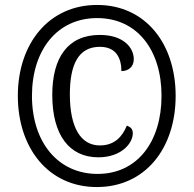

<svg xmlns="http://www.w3.org/2000/svg" viewBox="-20 -745 782 775"><path d="M371 10C566 10 689 -146 689 -358C689 -568 568 -725 372 -725C176 -725 52 -568 52 -358C52 -149 174 10 371 10ZM374 -43C213 -43 109 -172 109 -358C109 -542 210 -672 372 -672C534 -672 632 -543 632 -358C632 -174 535 -43 374 -43ZM377 -110C469 -110 516 -166 516 -207C516 -224 508 -232 492 -238C474 -194 443 -158 383 -158C306 -158 262 -230 262 -364C262 -484 296 -556 383 -556C450 -556 470 -509 470 -458C497 -458 520 -474 520 -506C520 -553 478 -604 383 -604C254 -604 191 -513 191 -362C191 -201 259 -110 377 -110Z"/></svg>

Font: Noto Serif Condensed ExtraBold
Style: Regular
Weight: 800
Width: 3
Designer: Monotype Design Team
Foundry: Monotype Imaging Inc.
Version: Version 2.013